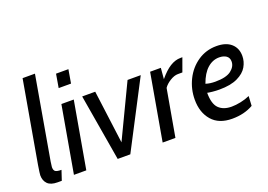

<svg xmlns="http://www.w3.org/2000/svg" viewBox="-106 -1034 1856 1328"><g transform="rotate(-20 822.0 -370.0)"><path d="M24 -76Q24 -88 34 -150L139 -750H230L124 -141Q119 -110 119 -102Q119 -78 131 -70Q143 -62 175 -62L151 10H120Q70 10 47 -13.5Q24 -37 24 -76Z M367 -700H458L441 -600H350ZM330 -490H421L335 0H244Z M483 -490H579L630 -99L817 -490H914L659 0H566Z M983 -490H1062L1055 -409Q1097 -460 1135.5 -484Q1174 -508 1213 -508H1227L1191 -409H1158Q1131 -409 1099.5 -389.5Q1068 -370 1052 -346L991 0H897Z M1207 -202Q1207 -280 1241 -348.5Q1275 -417 1336 -458.5Q1397 -500 1474 -500Q1544 -500 1582 -466Q1620 -432 1620 -375Q1620 -334 1598.5 -296.5Q1577 -259 1526 -234.5Q1475 -210 1392 -210Q1368 -210 1342.5 -212.5Q1317 -215 1304 -218Q1304 -136 1337.5 -103Q1371 -70 1431 -70Q1462 -70 1498.5 -77.5Q1535 -85 1566 -99L1562 -28Q1496 10 1407 10Q1309 10 1258 -49Q1207 -108 1207 -202ZM1537 -364Q1537 -392 1517 -406Q1497 -420 1465 -420Q1417 -420 1378 -385.5Q1339 -351 1314 -281Q1344 -271 1384 -271Q1465 -271 1501 -299Q1537 -327 1537 -364Z"/></g></svg>

Font: Cabin
Style: Italic
Weight: 400
Italic angle: -7°
Designer: Pablo Impallari
Foundry: Pablo Impallari. http://www.impallari.com Igino Marini. http://www.ikern.com
Version: Version 2.200